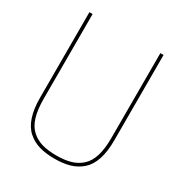

<svg xmlns="http://www.w3.org/2000/svg" viewBox="-182 -910 985 1045"><g transform="rotate(30 310.0 -387.0)"><path d="M77.1 -243.2V-779.8H97.2V-246.1Q97.2 -179.2 111.1 -133.5Q125 -87.9 153.6 -62Q182.1 -36.1 219.7 -25.1Q257.3 -14.2 310.1 -14.2Q362.8 -14.2 400.4 -25.1Q438 -36.1 466.6 -62Q495.1 -87.9 509 -133.5Q522.9 -179.2 522.9 -246.1V-779.8H543V-243.2Q543 -172.4 526.6 -123Q510.3 -73.7 478.5 -45.9Q446.8 -18.1 406 -6.1Q365.2 5.9 310.1 5.9Q254.9 5.9 214.1 -6.1Q173.3 -18.1 141.6 -45.9Q109.9 -73.7 93.5 -123Q77.1 -172.4 77.1 -243.2Z"/></g></svg>

Font: Cooper Hewitt
Style: Thin
Weight: 701
Designer: Village Type and Design LLC
Foundry: Cooper Hewitt Smithsonian Design Museum
Version: 1.000